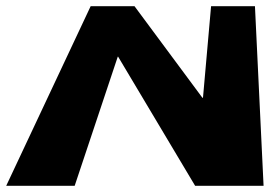

<svg xmlns="http://www.w3.org/2000/svg" viewBox="-34 -597 880 617"><path d="M344.5 -415H345.5L593 0H813L785.3 -577H644.3L618.3 -283H616.3L398.3 -577H257.3L-14 0H206Z"/></svg>

Font: Hussar Milosc
Style: Obl
Weight: 700
Foundry: Cannot Into Space Fonts
Version: Version 1.02